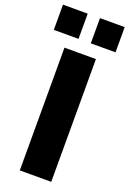

<svg xmlns="http://www.w3.org/2000/svg" viewBox="-177 -1013 724 1073"><g transform="rotate(20 184.5 -476.5)"><path d="M221 -803V-953H368V-803ZM1 -803V-953H148V-803ZM91 0V-730H278V0Z"/></g></svg>

Font: Mplus 1p ExtraBold
Style: Regular
Weight: 800
Version: Version 1.061